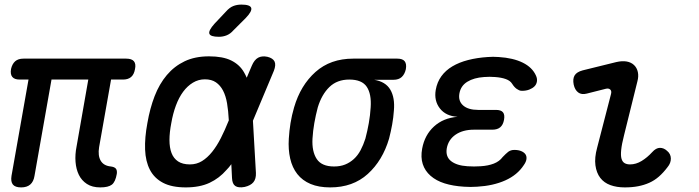

<svg xmlns="http://www.w3.org/2000/svg" viewBox="-20 -805 3040 835"><path d="M416 10Q381 10 358 -5Q335 -20 323 -44.5Q311 -69 308.5 -101Q306 -133 313 -168L364 -459H204L130 -40Q126 -15 111.5 -2.5Q97 10 72 10Q46 10 36 -2.5Q26 -15 30 -40L104 -459H65Q43 -459 33.5 -470.5Q24 -482 28 -505Q33 -527 46 -538.5Q59 -550 82 -550H529Q553 -550 562.5 -538.5Q572 -527 567 -504Q563 -481 550 -470Q537 -459 515 -459H463L411 -165Q405 -128 418 -106Q431 -84 462 -81Q478 -79 484 -71.5Q490 -64 488 -49Q482 -14 466.5 -2Q451 10 416 10Z M995 -673Q982 -658 966 -651.5Q950 -645 932 -645Q895 -645 890.5 -658.5Q886 -672 913 -702L963 -755Q978 -772 994 -778.5Q1010 -785 1030 -785Q1068 -785 1072.5 -770.5Q1077 -756 1049 -727ZM1093 -53Q1094 -27 1082 -12.5Q1070 2 1044 8Q1017 13 1003.5 4Q990 -5 989 -31L986 -91Q976 -77 965 -66Q934 -30 891.5 -10Q849 10 788 10Q727 10 689 -10Q651 -30 632 -66.5Q613 -103 611 -154.5Q609 -206 621 -270Q632 -334 652.5 -387Q673 -440 705.5 -478.5Q738 -517 783 -538.5Q828 -560 889 -560Q949 -560 985.5 -542Q1022 -524 1041 -491Q1048 -479 1053 -467L1075 -519Q1086 -545 1102.5 -554Q1119 -563 1143 -558Q1167 -552 1174 -537.5Q1181 -523 1171 -497L1080 -280ZM975 -281V-283Q973 -323 967.5 -355.5Q962 -388 950 -411Q938 -434 919 -447Q900 -460 871 -460Q843 -460 819 -445.5Q795 -431 776.5 -406Q758 -381 745 -346Q732 -311 725 -270Q717 -229 717 -196Q717 -163 726 -139.5Q735 -116 754.5 -103Q774 -90 806 -90Q835 -90 858.5 -104.5Q882 -119 902.5 -144.5Q923 -170 940.5 -204.5Q958 -239 974 -279Z M1691 -458H1607Q1657 -450 1677.5 -415Q1698 -380 1693 -324Q1691 -294 1685.5 -263.5Q1680 -233 1672 -202Q1644 -107 1579.5 -48.5Q1515 10 1416 10Q1366 10 1330.5 -5Q1295 -20 1273 -48Q1251 -76 1242 -115.5Q1233 -155 1236 -202Q1238 -236 1243.5 -270Q1249 -304 1259 -338Q1287 -434 1352 -492Q1417 -550 1516 -550H1708Q1731 -550 1740 -538.5Q1749 -527 1745 -504Q1740 -482 1727 -470Q1714 -458 1691 -458ZM1433 -81Q1460 -81 1481 -89.5Q1502 -98 1519 -113.5Q1536 -129 1548 -151.5Q1560 -174 1569 -202Q1578 -236 1584 -270Q1590 -304 1592 -338Q1596 -396 1575 -427.5Q1554 -459 1499 -459Q1446 -459 1412.5 -426.5Q1379 -394 1362 -338Q1353 -304 1347 -270Q1341 -236 1339 -202Q1336 -146 1357.5 -113.5Q1379 -81 1433 -81Z M2311 -476Q2317 -463 2315 -450.5Q2313 -438 2304.5 -429.5Q2296 -421 2282 -415.5Q2268 -410 2250 -410Q2243 -410 2237.5 -412.5Q2232 -415 2227 -418.5Q2222 -422 2217 -427.5Q2212 -433 2207 -441Q2199 -454 2180 -461Q2161 -468 2133 -470Q2121 -471 2109 -471Q2097 -471 2085 -470Q2041 -467 2012.5 -449.5Q1984 -432 1978 -399Q1972 -366 1994 -346.5Q2016 -327 2060 -327H2137Q2159 -327 2167.5 -316.5Q2176 -306 2172 -284Q2168 -262 2155.5 -251.5Q2143 -241 2121 -241H2041Q1993 -241 1961.5 -219.5Q1930 -198 1923 -160Q1917 -124 1941.5 -104.5Q1966 -85 2013 -82Q2027 -81 2041.5 -81Q2056 -81 2070 -82Q2103 -84 2127.5 -93.5Q2152 -103 2166 -122L2179 -135Q2185 -141 2190.5 -145Q2196 -149 2202.5 -151Q2209 -153 2217 -153Q2235 -153 2247.5 -147.5Q2260 -142 2265.5 -133.5Q2271 -125 2269.5 -113Q2268 -101 2258 -87Q2230 -44 2177.5 -20.5Q2125 3 2055 7Q2041 8 2026.5 8Q2012 8 1998 7Q1950 4 1913.5 -7.5Q1877 -19 1852.5 -40.5Q1828 -62 1818.5 -91.5Q1809 -121 1816 -159Q1827 -218 1867.5 -255Q1908 -292 1970 -297Q1919 -300 1893 -333.5Q1867 -367 1875 -414Q1881 -448 1899.5 -473.5Q1918 -499 1947.5 -516.5Q1977 -534 2016 -544Q2055 -554 2101 -557Q2113 -558 2124.5 -558Q2136 -558 2149 -557Q2212 -553 2253.5 -532.5Q2295 -512 2311 -476Z M2532 -398Q2509 -392 2494.5 -403Q2480 -414 2475 -437Q2470 -462 2479 -477Q2488 -492 2514 -499L2660 -535Q2686 -541 2705.5 -537.5Q2725 -534 2737.5 -522Q2750 -510 2754 -491.5Q2758 -473 2752 -451L2694 -217Q2684 -178 2681.5 -153Q2679 -128 2683 -114.5Q2687 -101 2696.5 -95.5Q2706 -90 2720 -90Q2746 -90 2770.5 -105Q2795 -120 2816 -143Q2833 -162 2850 -162Q2867 -162 2881 -149Q2897 -136 2897.5 -116Q2898 -96 2883 -78Q2865 -54 2845.5 -37Q2826 -20 2803.5 -10Q2781 0 2755 5Q2729 10 2697 10Q2662 10 2634.5 0Q2607 -10 2590.5 -31.5Q2574 -53 2569.5 -86Q2565 -119 2577 -163L2637 -395Q2641 -409 2634 -415.5Q2627 -422 2615 -419Z"/></svg>

Font: Maple Mono Medium
Style: Italic
Weight: 500
Italic angle: -10°
Monospace: yes
Designer: subframe7536
Version: Version 7.000